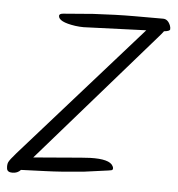

<svg xmlns="http://www.w3.org/2000/svg" viewBox="-64 -591 592 640"><g transform="rotate(5 232.0 -271.5)"><path d="M403.8 -505.9 194.8 -498Q181.6 -498 166.5 -500Q109.9 -508.3 109.9 -528.8Q109.9 -536.1 124.5 -537.1H125.5L222.7 -544.9Q299.8 -549.3 360.8 -549.3H456.5Q472.7 -549.3 481 -528.3Q483.4 -522 482.9 -515.9Q482.4 -509.8 462.9 -507.8Q457 -499.5 447.8 -489.3L65.4 -50.8Q93.8 -52.7 166 -59.1Q237.8 -65.4 254.4 -65.9Q319.8 -67.9 331.1 -45.4Q333.5 -41.5 333.5 -38.1Q334 -32.2 328.1 -31Q322.3 -29.8 318.4 -29.3L236.3 -18.1Q161.1 -10.7 109.9 -9Q58.6 -7.3 28.3 -5.9Q17.6 5.9 0.5 5.9Q-16.6 5.9 -18.3 -6.3Q-20 -18.6 -16.6 -27.1Q-13.2 -35.6 8.8 -60.5Z"/></g></svg>

Font: Kristi
Style: Regular
Weight: 400
Italic angle: -15°
Version: Version 1.004